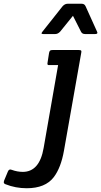

<svg xmlns="http://www.w3.org/2000/svg" viewBox="-195 -761 538 1021"><path d="M85 -495H224Q234 -495 236.5 -492Q239 -489 237 -480L145 41Q129 131 91 181Q46 240 -53 240Q-112 240 -165 219Q-175 216 -175 207Q-175 204 -173 199L-153 151Q-147 136 -133 142Q-103 153 -74 153Q15 153 37 26L114 -415H71Q61 -414 58.5 -417Q56 -420 58 -429L66 -480Q68 -489 71.5 -492Q75 -495 85 -495ZM99 -580H35Q26 -580 26 -583.5Q26 -587 31 -593L138 -728Q150 -741 164 -741H240Q254 -741 260 -728L321 -593Q323 -589 323 -587Q323 -580 311 -580H257Q242 -580 236 -592L193 -677L125 -593Q113 -580 99 -580Z"/></svg>

Font: Crete Round
Style: Italic
Weight: 400
Designer: Veronika Burian
Foundry: TypeTogether
Version: Version 1.001; ttfautohint (v1.6)